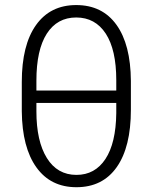

<svg xmlns="http://www.w3.org/2000/svg" viewBox="-20 -741 613 770"><path d="M504.9 -300.8Q504.9 -151.4 448.2 -70.8Q391.6 9.8 286.6 9.8Q183.1 9.8 126 -69.8Q68.8 -149.4 67.4 -294.4V-412.1Q67.4 -560.5 124.5 -640.6Q181.6 -720.7 285.6 -720.7Q390.1 -720.7 447 -641.6Q503.9 -562.5 504.9 -416.5ZM126 -377.9H446.3V-419.4Q446.3 -541.5 404.1 -606.2Q361.8 -670.9 285.6 -670.9Q209.5 -670.9 167.7 -606Q126 -541 126 -417.5ZM446.3 -328.1H126V-294.4Q126 -174.8 168 -107.2Q210 -39.6 286.6 -39.6Q360.8 -39.6 402.8 -103.3Q444.8 -167 446.3 -287.1Z"/></svg>

Font: RobotoInd Light
Style: Regular
Weight: 300
Designer: Google
Version: Version 2.001151; 2014